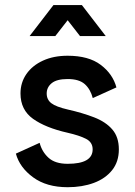

<svg xmlns="http://www.w3.org/2000/svg" viewBox="-20 -743 542 773"><path d="M252.4 -518.6Q336.9 -518.6 385.5 -481.9Q434.1 -445.3 448.7 -391.1L353.5 -348.1Q344.2 -383.8 321.3 -404.3Q298.3 -424.8 252.4 -424.8Q208.5 -424.8 188.2 -408.2Q168 -391.6 168 -366.7Q168 -341.8 186.8 -327.4Q205.6 -313 252.4 -302.2Q312.5 -288.6 359.1 -270.5Q405.8 -252.4 432.1 -221.9Q458.5 -191.4 458.5 -141.6Q458.5 -91.8 431.4 -57.9Q404.3 -23.9 357.7 -6.6Q311 10.7 252.4 10.7Q167.5 10.7 113.3 -29.1Q59.1 -68.8 43.9 -124.5L139.6 -168Q148.9 -131.8 175.5 -107.7Q202.1 -83.5 252.4 -83.5Q353 -83.5 353 -141.6Q353 -170.4 326.2 -184.1Q299.3 -197.8 252.4 -208.5Q163.6 -228.5 113 -264.6Q62.5 -300.8 62.5 -366.7Q62.5 -410.6 86.4 -445.1Q110.4 -479.5 153.1 -499Q195.8 -518.6 252.4 -518.6ZM202.6 -597.7H99.1L195.3 -722.7H309.6L405.8 -597.7H302.2L252.4 -661.6Z"/></svg>

Font: Giphurs Medium
Style: Regular
Weight: 500
Version: Version 0.920; ttfautohint (v1.8.4.7-5d5b)